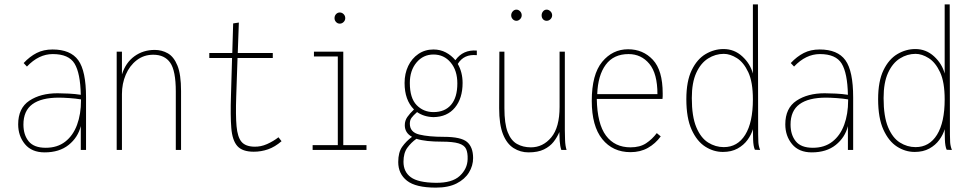

<svg xmlns="http://www.w3.org/2000/svg" viewBox="-20 -685 4420 877"><path d="M184 11Q125 11 94 -26.5Q63 -64 63 -117Q63 -191 114 -225Q165 -259 243 -259Q264 -259 294 -257.5Q324 -256 349 -252Q347 -351 320.5 -394.5Q294 -438 221 -438Q157 -438 103 -381L88 -397Q116 -427 147.5 -443Q179 -459 220 -459Q302 -459 337.5 -410Q373 -361 373 -240V0H349V-109Q336 -57 293.5 -23Q251 11 184 11ZM87 -116Q87 -69 111 -39.5Q135 -10 189 -10Q242 -10 278 -38Q314 -66 332 -115Q350 -164 350 -226Q350 -230 350 -231Q326 -235 297 -237Q268 -239 249 -239Q169 -239 128 -209Q87 -179 87 -116Z M513 0V-449H537V-345Q554 -399 594 -428Q634 -457 687 -457Q719 -457 746.5 -441.5Q774 -426 790.5 -385.5Q807 -345 807 -269V0H783V-267Q783 -362 757.5 -398.5Q732 -435 680 -435Q637 -435 604.5 -410Q572 -385 554.5 -344Q537 -303 537 -255V0Z M1139 8Q1087 8 1064 -18Q1041 -44 1036.5 -100.5Q1032 -157 1035 -248L1040 -420H936V-443H1041L1045 -578L1071 -582L1066 -443H1226V-420H1065L1059 -244Q1056 -158 1060.5 -108.5Q1065 -59 1083 -37.5Q1101 -16 1141 -15Q1171 -14 1200 -27Q1229 -40 1252 -58L1266 -40Q1236 -14 1204.5 -3Q1173 8 1139 8Z M1408 0V-22H1523V-427H1414V-449H1548V-22H1654V0ZM1532 -577Q1522 -577 1515 -584.5Q1508 -592 1508 -602Q1508 -613 1515 -620.5Q1522 -628 1532 -628Q1542 -628 1549.5 -620.5Q1557 -613 1557 -602Q1557 -592 1549.5 -584.5Q1542 -577 1532 -577Z M1960 -150Q1917 -151 1885 -173Q1867 -157 1859.5 -146.5Q1852 -136 1852 -120Q1852 -81 1895 -70.5Q1938 -60 2007 -60Q2086 -60 2113.5 -36.5Q2141 -13 2141 37Q2141 72 2122 103Q2103 134 2065.5 153Q2028 172 1971 172Q1879 172 1839 140.5Q1799 109 1799 55Q1799 11 1817 -14.5Q1835 -40 1862 -60Q1829 -78 1829 -113Q1829 -134 1840.5 -150.5Q1852 -167 1871 -185Q1828 -228 1828 -306Q1828 -349 1844.5 -383.5Q1861 -418 1891 -438.5Q1921 -459 1960 -459Q1991 -459 2016.5 -445.5Q2042 -432 2060 -410Q2095 -459 2158 -454V-433Q2099 -439 2071 -393Q2093 -355 2093 -306Q2093 -236 2058 -193.5Q2023 -151 1960 -150ZM1960 -173Q2012 -173 2040.5 -206.5Q2069 -240 2069 -304Q2069 -363 2038.5 -399.5Q2008 -436 1960 -436Q1913 -436 1882.5 -399.5Q1852 -363 1852 -306Q1852 -237 1883 -205Q1914 -173 1960 -173ZM1970 150Q2045 151 2080 118.5Q2115 86 2116 42Q2117 13 2109 -4.5Q2101 -22 2075 -30Q2049 -38 1997 -38Q1962 -38 1933 -41Q1904 -44 1882 -51Q1858 -34 1840.5 -10Q1823 14 1823 54Q1823 100 1856.5 124.5Q1890 149 1970 150Z M2394 11Q2357 11 2326 -8.5Q2295 -28 2277.5 -72Q2260 -116 2260 -191L2261 -449H2284V-191Q2284 -120 2299 -81.5Q2314 -43 2341.5 -27.5Q2369 -12 2405 -12Q2460 -12 2498 -57.5Q2536 -103 2536 -197V-449H2560V-92Q2560 -74 2561 -46Q2562 -18 2568 0H2544Q2538 -17 2536.5 -41.5Q2535 -66 2535 -82Q2525 -58 2508.5 -37Q2492 -16 2464.5 -2.5Q2437 11 2394 11ZM2339 -590Q2329 -590 2322 -597.5Q2315 -605 2315 -615Q2315 -625 2322 -633Q2329 -641 2339 -641Q2348 -641 2355.5 -633.5Q2363 -626 2363 -615Q2363 -605 2355.5 -597.5Q2348 -590 2339 -590ZM2477 -590Q2467 -590 2460.5 -597Q2454 -604 2454 -615Q2454 -625 2460.5 -633Q2467 -641 2477 -641Q2486 -641 2494 -633.5Q2502 -626 2502 -615Q2502 -605 2494.5 -597.5Q2487 -590 2477 -590Z M2860 10Q2779 10 2731 -49.5Q2683 -109 2683 -224Q2683 -345 2730.5 -402.5Q2778 -460 2849 -460Q2917 -460 2962 -412Q3007 -364 3007 -258Q3007 -249 3007 -245.5Q3007 -242 3006 -233H2706Q2708 -119 2748 -65.5Q2788 -12 2860 -12Q2903 -12 2931 -30.5Q2959 -49 2980 -77L2998 -62Q2974 -29 2939.5 -9.5Q2905 10 2860 10ZM2708 -255H2983Q2983 -349 2946 -393.5Q2909 -438 2851 -438Q2783 -438 2747 -389.5Q2711 -341 2708 -255Z M3282 9Q3239 9 3201 -15.5Q3163 -40 3139 -93Q3115 -146 3115 -232Q3115 -314 3139.5 -364.5Q3164 -415 3203 -438Q3242 -461 3285 -461Q3334 -461 3370.5 -427.5Q3407 -394 3419 -349V-665H3442L3443 -71Q3443 -53 3444 -35.5Q3445 -18 3452 0L3428 -1Q3421 -17 3420 -47Q3419 -77 3419 -95Q3412 -70 3394.5 -46Q3377 -22 3349 -6.5Q3321 9 3282 9ZM3286 -13Q3349 -13 3384 -69.5Q3419 -126 3419 -231Q3419 -310 3398 -355Q3377 -400 3346 -419.5Q3315 -439 3286 -439Q3248 -439 3214.5 -418Q3181 -397 3160.5 -352.5Q3140 -308 3140 -237Q3140 -153 3160.5 -104Q3181 -55 3214.5 -34Q3248 -13 3286 -13Z M3688 11Q3629 11 3598 -26.5Q3567 -64 3567 -117Q3567 -191 3618 -225Q3669 -259 3747 -259Q3768 -259 3798 -257.5Q3828 -256 3853 -252Q3851 -351 3824.5 -394.5Q3798 -438 3725 -438Q3661 -438 3607 -381L3592 -397Q3620 -427 3651.5 -443Q3683 -459 3724 -459Q3806 -459 3841.5 -410Q3877 -361 3877 -240V0H3853V-109Q3840 -57 3797.5 -23Q3755 11 3688 11ZM3591 -116Q3591 -69 3615 -39.5Q3639 -10 3693 -10Q3746 -10 3782 -38Q3818 -66 3836 -115Q3854 -164 3854 -226Q3854 -230 3854 -231Q3830 -235 3801 -237Q3772 -239 3753 -239Q3673 -239 3632 -209Q3591 -179 3591 -116Z M4158 9Q4115 9 4077 -15.5Q4039 -40 4015 -93Q3991 -146 3991 -232Q3991 -314 4015.5 -364.5Q4040 -415 4079 -438Q4118 -461 4161 -461Q4210 -461 4246.5 -427.5Q4283 -394 4295 -349V-665H4318L4319 -71Q4319 -53 4320 -35.5Q4321 -18 4328 0L4304 -1Q4297 -17 4296 -47Q4295 -77 4295 -95Q4288 -70 4270.5 -46Q4253 -22 4225 -6.5Q4197 9 4158 9ZM4162 -13Q4225 -13 4260 -69.5Q4295 -126 4295 -231Q4295 -310 4274 -355Q4253 -400 4222 -419.5Q4191 -439 4162 -439Q4124 -439 4090.5 -418Q4057 -397 4036.5 -352.5Q4016 -308 4016 -237Q4016 -153 4036.5 -104Q4057 -55 4090.5 -34Q4124 -13 4162 -13Z"/></svg>

Font: Inconsolata SemiCondensed ExtraLight
Style: Regular
Weight: 200
Width: 4
Monospace: yes
Designer: Raph Levien, Cyreal, Brenton Simpson
Foundry: Raph Levien, Cyreal, Google
Version: Version 3.100; ttfautohint (v1.8.4.7-5d5b)